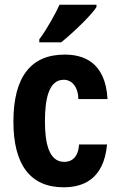

<svg xmlns="http://www.w3.org/2000/svg" viewBox="-20 -786 498 816"><path d="M147 -606H240C297 -652 373 -727 390 -756V-766H233C218 -732 176 -656 147 -619ZM250 10C330 10 421 -21 435 -172H316C313 -121 288 -98 253 -98C187 -98 171 -180 171 -270C171 -362 186 -447 251 -447C284 -447 312 -419 313 -365H437C428 -527 329 -554 255 -554C112 -554 37 -460 37 -269C37 -86 109 10 250 10Z"/></svg>

Font: Kathrein 77 Bold Condensed
Style: Regular
Weight: 700
Width: 3
Designer: Lazydogs Typefoundry, based on Open Sans by Ascender Corporation
Foundry: Lazydogs Typefoundry
Version: Version 1.003;PS 001.003;hotconv 1.0.88;makeotf.lib2.5.64775